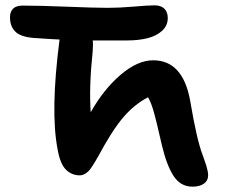

<svg xmlns="http://www.w3.org/2000/svg" viewBox="-20 -679 834 713"><path d="M451.2 -528.8H324.2Q326.2 -517.1 324.2 -488.8Q310.1 -354.5 316.9 -262.2Q364.3 -346.7 427.5 -400.9Q490.7 -455.1 548.8 -455.1Q658.7 -455.1 686 -306.2Q710.4 -161.1 731.9 -105Q734.4 -97.7 739.3 -84Q744.1 -70.3 746.3 -63.2Q748.5 -56.2 750.7 -46.1Q752.9 -36.1 752.9 -27.8Q752.9 -8.3 737.3 2.9Q721.7 14.2 694.8 14.2Q650.9 14.2 625 -24.9Q599.1 -64 581.1 -140.1Q579.1 -148.4 572.5 -177Q565.9 -205.6 562.5 -219.7Q559.1 -233.9 553.2 -255.9Q547.4 -277.8 541.5 -292.7Q535.6 -307.6 529.8 -317.9Q478.5 -291 437.5 -242.9Q396.5 -194.8 346.2 -101.1Q321.3 -56.6 309.6 -44.4Q293.5 -28.3 276.9 -27.8Q246.1 -27.8 224.6 -49.3Q203.1 -70.8 193.8 -125Q166.5 -266.1 201.2 -532.2Q174.3 -533.2 121.1 -537.1Q63 -539.1 40 -558.8Q17.1 -578.6 17.1 -615.2Q17.1 -634.8 28.3 -646.5Q39.6 -658.2 64 -658.2Q127 -658.2 229.2 -654.1Q331.5 -649.9 381.8 -649.9Q422.9 -649.9 477.1 -654.5Q531.2 -659.2 553.2 -659.2Q578.1 -659.2 590.6 -646.5Q603 -633.8 603 -611.8Q603 -584 582 -564.7Q561 -545.4 527.6 -537.1Q494.1 -528.8 451.2 -528.8Z"/></svg>

Font: Shantell Sans Irregular
Style: Regular
Weight: 600
Designer: Stephen Nixon, Anya Danilova, Shantell Martin
Foundry: Arrow Type
Version: Version 1.006;[9816181b4]